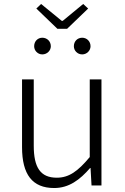

<svg xmlns="http://www.w3.org/2000/svg" viewBox="-20 -934 629 967"><path d="M253 13C327 13 382 -28 434 -88H436L441 0H491V-534H432V-143C372 -71 327 -39 266 -39C184 -39 150 -90 150 -200V-534H91V-193C91 -55 143 13 253 13ZM269 -789H318L424 -891L399 -914L296 -829H291L187 -914L163 -891ZM193 -660C217 -660 236 -679 236 -701C236 -726 217 -744 193 -744C170 -744 152 -726 152 -701C152 -679 170 -660 193 -660ZM394 -660C417 -660 436 -679 436 -701C436 -726 417 -744 394 -744C370 -744 352 -726 352 -701C352 -679 370 -660 394 -660Z"/></svg>

Font: Noto Sans SC Light
Style: Regular
Weight: 300
Designer: Ryoko NISHIZUKA 西塚涼子 (kana, bopomofo & ideographs); Paul D. Hunt (Latin, Greek & Cyrillic); Sandoll Communications 산돌커뮤니
Foundry: Adobe
Version: Version 2.004;hotconv 1.0.118;makeotfexe 2.5.65603